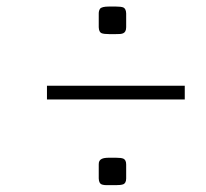

<svg xmlns="http://www.w3.org/2000/svg" viewBox="-20 -676 623 581"><path d="M361.8 -635.3V-593.8Q361.8 -579.1 352.5 -575.2Q345.7 -572.3 330.6 -572.8H310.1Q293.9 -572.8 287.1 -575.7Q279.3 -579.1 278.8 -593.8V-635.3Q278.8 -643.6 282.7 -649.4Q287.6 -656.2 310.1 -656.2H330.6Q346.7 -656.2 353.5 -653.3Q361.3 -649.4 361.8 -635.3ZM361.8 -178.2V-136.2Q361.8 -121.6 352.5 -118.2Q345.7 -115.7 330.6 -115.7H310.1Q293.9 -115.2 287.1 -118.2Q279.3 -121.6 278.8 -136.2V-178.2Q278.3 -190.9 288.1 -195.3Q294.9 -198.7 310.1 -198.7H330.6Q347.2 -198.7 353.5 -195.8Q361.8 -191.9 361.8 -178.2ZM539.1 -416.5V-375H122.1V-416.5Z"/></svg>

Font: Resagnicto
Style: Italic
Weight: 500
Italic angle: -10°
Version: Version 0.999